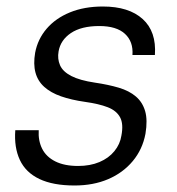

<svg xmlns="http://www.w3.org/2000/svg" viewBox="-20 -558 543 590"><path d="M209 12Q143 12 101 -8Q59 -28 41 -66.5Q23 -105 27 -158H99Q97 -126 109.5 -101Q122 -76 150 -62Q178 -48 220 -48Q257 -48 285.5 -60Q314 -72 331.5 -93.5Q349 -115 353 -141Q360 -177 349 -197.5Q338 -218 311 -228.5Q284 -239 241 -245Q199 -251 167.5 -262Q136 -273 116 -291Q96 -309 89 -335Q82 -361 88 -396Q96 -438 123.5 -470Q151 -502 195 -520Q239 -538 296 -538Q376 -538 418.5 -499.5Q461 -461 456 -389H387Q390 -430 364 -454Q338 -478 285 -478Q230 -478 198 -456.5Q166 -435 160 -400Q156 -377 164.5 -357.5Q173 -338 199 -324.5Q225 -311 272 -304Q313 -298 345 -288.5Q377 -279 397.5 -261.5Q418 -244 426 -216.5Q434 -189 427 -147Q418 -99 388 -63Q358 -27 312.5 -7.5Q267 12 209 12Z"/></svg>

Font: DM Sans 9pt Light
Style: Italic
Weight: 300
Italic angle: -10°
Version: Version 4.004;gftools[0.9.30]